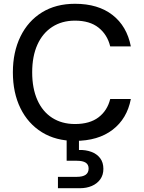

<svg xmlns="http://www.w3.org/2000/svg" viewBox="-20 -732 759 1014"><path d="M376 12Q275 12 201.5 -33.5Q128 -79 88 -160.5Q48 -242 48 -350Q48 -457 88 -539Q128 -621 201.5 -666.5Q275 -712 376 -712Q498 -712 574 -653Q650 -594 671 -487H562Q547 -549 500.5 -586Q454 -623 376 -623Q307 -623 256 -590Q205 -557 177.5 -496Q150 -435 150 -350Q150 -265 177.5 -203.5Q205 -142 256 -109.5Q307 -77 376 -77Q454 -77 500.5 -112.5Q547 -148 562 -209H671Q651 -105 574.5 -46.5Q498 12 376 12ZM286 262V202H385Q417 202 432.5 191Q448 180 448 158Q448 137 432.5 127Q417 117 385 117H332V-5H397V60Q433 59 462.5 70Q492 81 509 103.5Q526 126 526 160Q526 192 509.5 215Q493 238 465 250Q437 262 402 262Z"/></svg>

Font: DM Sans 11pt Medium
Style: Regular
Weight: 500
Version: Version 4.004;gftools[0.9.30]